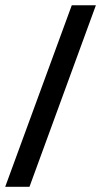

<svg xmlns="http://www.w3.org/2000/svg" viewBox="-20 -718 389 738"><path d="M93.3 0H0L255.9 -697.8H348.6Z"/></svg>

Font: Qaz
Style: Regular
Weight: 400
Designer: GGBotNet
Foundry: f0n7
Version: 0.70